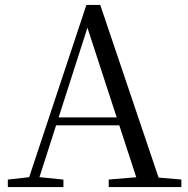

<svg xmlns="http://www.w3.org/2000/svg" viewBox="-20 -754 758 774"><path d="M11.6 0V-30.1L110.1 -41.1H127.5L235.7 -30.1V0ZM84.4 0 328.3 -734.2H384.1L632.2 0H542.1L321.9 -674.6H342.1L338.3 -660.6L126.3 0ZM192.4 -248.8 195.9 -280.7H500.1L503.6 -248.8ZM418.3 0V-30.3L551.9 -41.3H580.7L711.1 -30.3V0Z"/></svg>

Font: Noto Serif TC
Style: Regular
Weight: 200
Designer: Ryoko NISHIZUKA 西塚涼子 (kana & ideographs); Frank Grießhammer (Latin, Greek & Cyrillic); Wenlong ZHANG 张文龙 (bopomofo); San
Foundry: Adobe
Version: Version 2.001;hotconv 1.1.0;makeotfexe 2.6.0